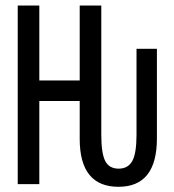

<svg xmlns="http://www.w3.org/2000/svg" viewBox="-20 -679 640 708"><path d="M353.5 -182.6Q353.5 -112.8 368.2 -85Q382.8 -57.1 417.5 -57.1Q452.1 -57.1 467.8 -85.2Q483.4 -113.3 483.4 -182.6V-499H558.6V-168.5Q558.6 9.8 417 9.8Q273.9 9.8 273.9 -167V-306.6H125V0H45.4V-658.7H125V-382.3H273.9V-658.7H353.5Z"/></svg>

Font: Liberation Mono
Style: Regular
Weight: 400
Monospace: yes
Designer: Steve Matteson
Foundry: Ascender Corporation
Version: Version 2.1.5